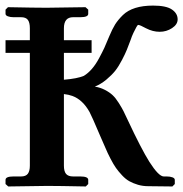

<svg xmlns="http://www.w3.org/2000/svg" viewBox="-21 -673 662 694"><path d="M602.1 1 515.1 0Q495.1 0 477.8 -5.1Q460.4 -10.3 446.8 -17.8Q433.1 -25.4 420.2 -39.3Q407.2 -53.2 398.2 -65.9Q389.2 -78.6 378.2 -99.9Q367.2 -121.1 360.4 -137.7L341.8 -180.2Q309.6 -255.9 302.7 -268.1Q277.8 -312.5 240.7 -326.2Q227.1 -331.1 210 -333V-74.2Q210 -53.7 217.8 -44.4Q225.6 -35.2 243.2 -35.2H269Q297.9 -35.2 297.9 -22.9V-7.8L289.1 1Q189 -1 149.9 -1L8.8 1L-1 -7.8V-22.9Q-1 -35.2 27.8 -35.2H55.2Q72.3 -35.2 79.6 -44.9Q86.9 -54.7 86.9 -74.2V-481.9H-1V-527.8H86.9V-570.8Q86.9 -591.8 79.6 -601.3Q72.3 -610.8 55.2 -610.8H27.8Q16.1 -610.8 7.6 -614Q-1 -617.2 -1 -623V-638.2L7.8 -647Q107.9 -645 147 -645L288.1 -647L297.9 -638.2V-623Q297.9 -610.8 269 -610.8H243.2Q210 -610.8 210 -570.8V-527.8H310.1V-481.9H210V-384.8Q258.3 -388.7 282.2 -398.9Q297.4 -408.2 311 -423.8Q324.7 -439.5 336.9 -462.2Q349.1 -484.9 356.2 -500.2Q363.3 -515.6 374 -542Q384.8 -567.9 395 -584.5Q405.8 -601.6 423.3 -618.7Q440.9 -635.7 468.3 -644.3Q495.6 -652.8 532.2 -652.8Q579.6 -652.8 600.3 -638.7Q621.1 -624.5 621.1 -603Q621.1 -584.5 600.8 -571.3Q580.6 -558.1 556.2 -558.1Q531.2 -558.1 506.8 -570.8Q484.9 -583 478 -583Q476.6 -583 471.9 -575Q467.3 -566.9 461.2 -554Q455.1 -541 451.2 -528.8L437.5 -493.2Q432.1 -479.5 419.9 -456.1Q407.7 -432.6 395.5 -417.2Q383.3 -401.9 363.8 -385.5Q344.2 -369.1 321.8 -359.9Q341.3 -356.9 358.2 -348.1Q375 -339.4 386 -329.1Q397 -318.8 408.2 -301Q419.4 -283.2 425.3 -271.5L440.9 -238.8Q489.3 -135.3 519 -87.9Q552.7 -35.2 570.8 -35.2H581.1Q593.8 -35.2 602.3 -32Q610.8 -28.8 610.8 -22.9V-7.8Z"/></svg>

Font: Linux Libertine G
Style: Semibold
Weight: 600
Designer: Philipp H. Poll
Foundry: Philipp H. Poll
Version: Version 5.1.1